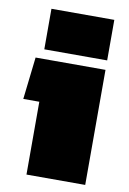

<svg xmlns="http://www.w3.org/2000/svg" viewBox="-79 -730 522 779"><g transform="rotate(10 181.5 -340.0)"><path d="M69 -513V-680H328V-513ZM86 0V-300H20L40 -474H328V0Z"/></g></svg>

Font: Kanit Black
Style: Regular
Weight: 900
Designer: Katatrad Team
Foundry: CadsonDemak
Version: Version 2.000; ttfautohint (v1.8.3)